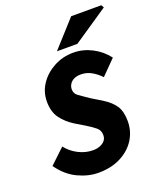

<svg xmlns="http://www.w3.org/2000/svg" viewBox="-157 -956 894 1066"><g transform="rotate(-20 290.0 -422.5)"><path d="M239 12Q180 12 118.5 -17Q57 -46 11 -111L99 -194Q126 -159 167.5 -137.5Q209 -116 254 -116Q277 -116 295.5 -123.5Q314 -131 324.5 -144Q335 -157 335 -176Q335 -204 315.5 -220.5Q296 -237 260 -259L205 -292Q159 -321 131.5 -359Q104 -397 104 -457Q104 -514 135.5 -560.5Q167 -607 219.5 -635Q272 -663 334 -663Q391 -663 443.5 -636Q496 -609 532 -562L448 -477Q423 -503 394.5 -519Q366 -535 332 -535Q307 -535 290.5 -526.5Q274 -518 265.5 -504Q257 -490 257 -474Q257 -449 277.5 -434Q298 -419 337 -393L398 -356Q446 -326 467.5 -292.5Q489 -259 489 -202Q489 -143 458.5 -94.5Q428 -46 371.5 -17Q315 12 239 12ZM252 -701 393 -857H571L580 -841L373 -701Z"/></g></svg>

Font: Source Sans 3 ExtraLight ExtraBold
Style: Italic
Weight: 800
Italic angle: -11°
Version: Version 3.052;hotconv 1.1.0;makeotfexe 2.6.0